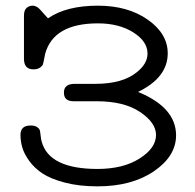

<svg xmlns="http://www.w3.org/2000/svg" viewBox="-20 -642 682 673"><path d="M51.8 -168.9Q51.8 -202.1 86.9 -202.1H87.9Q102.1 -202.1 110.1 -196.5Q118.2 -190.9 119.6 -185.1Q121.1 -179.2 122.6 -165.5Q124 -151.9 126 -146Q151.9 -49.8 321.8 -49.8Q411.6 -49.8 469.2 -86.4Q526.9 -123 526.9 -168.9Q526.9 -211.9 470.9 -249.5Q415 -287.1 318.8 -287.1H237.8Q203.6 -287.1 204.1 -317.9Q204.1 -347.7 241.2 -348.1H314Q410.2 -348.1 460 -389.2Q497.1 -418.9 497.1 -454.1Q497.1 -497.1 447 -528.6Q397 -560.1 323.2 -560.1Q167.5 -560.1 138.2 -453.1Q137.2 -448.2 134.5 -434.1Q131.8 -419.9 129.9 -415Q127.9 -410.2 119.4 -404.5Q110.8 -398.9 97.2 -398.9Q64 -398.9 64 -436V-586.9Q64 -606 73 -614Q82 -622.1 94.2 -622.1Q99.1 -622.1 103 -620.6Q106.9 -619.1 110.4 -617.2Q113.8 -615.2 118.4 -610.6Q123 -606 126 -602.5Q128.9 -599.1 136 -591.1Q143.1 -583 147.9 -578.1H148.9Q212.9 -622.1 323.2 -622.1Q428.2 -622.1 498 -573Q567.9 -523.9 567.9 -455.1Q567.9 -370.1 463.9 -319.8Q596.7 -265.6 597.2 -168Q597.2 -94.7 519.5 -41.7Q441.9 11.2 321.8 11.2Q256.8 11.2 207 -2Q157.2 -15.1 128.7 -34.2Q100.1 -53.2 82 -78.6Q64 -104 57.9 -126Q51.8 -147.9 51.8 -168.9Z"/></svg>

Font: CMU Typewriter Text Variable Width
Style: Medium
Weight: 500
Version: Version 0.7.0